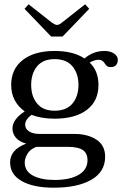

<svg xmlns="http://www.w3.org/2000/svg" viewBox="-20 -717 568 893"><path d="M218 -547 94 -676 113 -697 221 -612Q237 -601 245 -601Q255 -601 268 -612L376 -697L395 -676L271 -547ZM528 -439Q528 -423 519.5 -414Q511 -405 495 -405Q484 -405 478.5 -409Q473 -413 468 -421Q462 -430 455.5 -434.5Q449 -439 436 -439Q421 -439 397 -426Q438 -387 438 -322Q438 -247 384 -206Q330 -165 234 -165Q172 -165 127 -183Q97 -161 97 -137Q97 -118 115 -106Q133 -94 166 -94H327Q388 -94 428.5 -67.5Q469 -41 469 12Q469 82 405 119Q341 156 230 156Q136 156 81.5 125.5Q27 95 27 38Q27 -21 102 -49Q69 -58 53.5 -77Q38 -96 38 -119Q38 -162 95 -199Q65 -220 48.5 -251Q32 -282 32 -322Q32 -396 86 -438Q140 -480 234 -480Q321 -480 373 -445Q414 -480 465 -480Q493 -480 510.5 -468Q528 -456 528 -439ZM345 -322Q345 -375 317 -408.5Q289 -442 234 -442Q180 -442 152.5 -408.5Q125 -375 125 -322Q125 -269 152.5 -235.5Q180 -202 234 -202Q289 -202 317 -235.5Q345 -269 345 -322ZM95 39Q95 79 133 99.5Q171 120 234 120Q305 120 346 96Q387 72 387 28Q387 -4 365.5 -19Q344 -34 294 -34H149Q120 -23 107.5 -1.5Q95 20 95 39Z"/></svg>

Font: TavirajRegular
Style: Regular
Weight: 400
Designer: Katatrad Team
Foundry: CadsonDemak
Version: Version 1.000